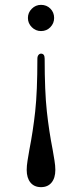

<svg xmlns="http://www.w3.org/2000/svg" viewBox="-20 -543 338 791"><path d="M95 -469Q95 -491 111 -507Q127 -523 149 -523Q172 -523 187.5 -507.5Q203 -492 203 -469Q203 -447 187.5 -431Q172 -415 149 -415Q127 -415 111 -431Q95 -447 95 -469ZM90 157Q90 140 93.5 118.5Q97 97 101 74Q116 -2 125 -84Q134 -166 134 -301Q134 -311 138.5 -316.5Q143 -322 149 -322Q164 -322 164 -301Q164 -166 173 -84Q182 -2 197 74Q201 97 204.5 118.5Q208 140 208 157Q208 190 192.5 209Q177 228 149 228Q121 228 105.5 209Q90 190 90 157Z"/></svg>

Font: Shippori Mincho
Style: Regular
Weight: 400
Designer: FONTDASU
Foundry: FONTDASU / Google Inc. / but / Adobe
Version: Version 3.110; ttfautohint (v1.8.3)